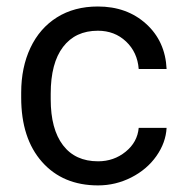

<svg xmlns="http://www.w3.org/2000/svg" viewBox="-20 -558 563 588"><path d="M280.3 -64Q328.6 -64 364.7 -93.3Q400.9 -122.6 404.8 -166.5H490.2Q487.8 -121.1 459 -80.1Q430.2 -39.1 382.1 -14.6Q334 9.8 280.3 9.8Q172.4 9.8 108.6 -62.3Q44.9 -134.3 44.9 -259.3V-274.4Q44.9 -351.6 73.2 -411.6Q101.6 -471.7 154.5 -504.9Q207.5 -538.1 279.8 -538.1Q368.7 -538.1 427.5 -484.9Q486.3 -431.6 490.2 -346.7H404.8Q400.9 -397.9 366 -430.9Q331.1 -463.9 279.8 -463.9Q210.9 -463.9 173.1 -414.3Q135.3 -364.7 135.3 -271V-253.9Q135.3 -162.6 172.9 -113.3Q210.4 -64 280.3 -64Z"/></svg>

Font: Vazir FD
Style: FD
Weight: 400
Foundry: Based on Dejavu fonts, by Saber Rastikerdar
Version: Version 26.0.0